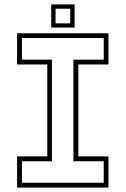

<svg xmlns="http://www.w3.org/2000/svg" viewBox="-20 -851 570 871"><path d="M57.5 0V-141.5H194.5V-558.5H57.5V-700H472V-558.5H335.5V-141.5H472V0ZM79.5 -22H450.5V-119.5H313V-580.5H450.5V-678.5H79.5V-580.5H215.5V-119.5H79.5ZM212.5 -726V-831H318.5V-726ZM232 -745H298.5V-811.5H232Z"/></svg>

Font: Tourney ExtraLight
Style: Regular
Weight: 250
Designer: Tyler Finck
Foundry: Etcetera Type Co
Version: Version 1.015